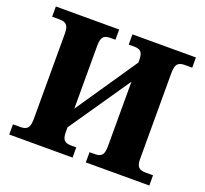

<svg xmlns="http://www.w3.org/2000/svg" viewBox="-123 -860 1074 1006"><g transform="rotate(20 414.5 -357.0)"><path d="M24 -57H67Q93 -57 105 -70Q117 -83 117 -120V-598Q117 -632 104.5 -644.5Q92 -657 67 -657H24V-714H377V-657H347Q321 -657 309.5 -644Q298 -631 298 -594V-244L531 -586V-598Q531 -633 519.5 -645Q508 -657 482 -657H451V-714H805V-657H762Q736 -657 724 -644Q712 -631 712 -594V-115Q712 -81 724.5 -69Q737 -57 762 -57H805V0H451V-57H482Q508 -57 519.5 -70Q531 -83 531 -120V-479L298 -140V-114Q298 -81 309.5 -69Q321 -57 347 -57H377V0H24Z"/></g></svg>

Font: Noto Serif ExtraBold
Style: Regular
Weight: 800
Designer: Monotype Design Team
Foundry: Monotype Imaging Inc.
Version: Version 1.001